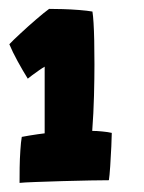

<svg xmlns="http://www.w3.org/2000/svg" viewBox="-20 -658 324 432"><path d="M187.5 -363.5Q197.5 -363.5 210.2 -362.2Q223 -361 231.5 -359Q231.5 -351 230.5 -328.8Q229.5 -306.5 228 -284.2Q226.5 -262 225 -252.5Q212.5 -252.5 183.2 -252Q154 -251.5 120.5 -250.5Q87 -249.5 59.8 -248.5Q32.5 -247.5 24 -246.5Q24 -260.5 24.2 -280.5Q24.5 -300.5 25.8 -319.5Q27 -338.5 29 -350Q36 -351.5 45.8 -353Q55.5 -354.5 65.2 -356Q75 -357.5 80.5 -358Q80.5 -369 80.5 -384.2Q80.5 -399.5 80.5 -416.2Q80.5 -433 80.5 -450.2Q80.5 -467.5 80.5 -482.2Q80.5 -497 80.5 -508Q76 -505.5 67.8 -499.8Q59.5 -494 52.5 -488.8Q45.5 -483.5 42.5 -481Q31 -499.5 19.5 -520.5Q8 -541.5 1 -558.5Q9.5 -567.5 26.5 -583.2Q43.5 -599 61.5 -614.5Q79.5 -630 90.5 -638Q102.5 -638 121 -637.5Q139.5 -637 158.2 -635.5Q177 -634 188 -632Q189.5 -622.5 190.5 -606.2Q191.5 -590 192 -566.8Q192.5 -543.5 192.5 -513Q192.5 -482 191.5 -442.8Q190.5 -403.5 187.5 -363.5Z"/></svg>

Font: Grandstander Thin ExtraBold
Style: Regular
Weight: 800
Version: Version 1.200